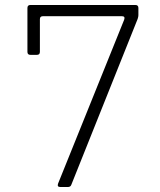

<svg xmlns="http://www.w3.org/2000/svg" viewBox="-20 -750 640 770"><path d="M222 0Q208 0 213 -14L478 -671Q483 -685 469 -685H152Q140 -685 140 -673V-542Q140 -530 128 -530H102Q90 -530 90 -542V-718Q90 -730 102 -730H523Q535 -730 535 -718V-689Q535 -683 532 -674L266 -9Q263 0 252 0Z"/></svg>

Font: Pitagon Sans Mono Thin
Style: Regular
Weight: 100
Monospace: yes
Designer: Travis Tran
Foundry: Pitagon
Version: Version 1.001; ttfautohint (v1.8.4.7-5d5b);gftools[0.9.26]